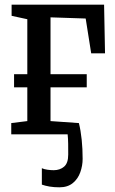

<svg xmlns="http://www.w3.org/2000/svg" viewBox="-20 -573 489 819"><path d="M233.5 226Q210.5 226 191.5 222.8Q172.5 219.5 158.5 214.5V144.5Q168 149 182.5 151Q197 153 209 153Q235.5 153 253.2 138Q271 123 271 86.5Q271 63 270.8 40.8Q270.5 18.5 268.5 0H28V-48L96.5 -56.5V-200.5H40V-256.5H96.5V-491L29.5 -505.5V-553H424L428 -345.5H369L345.5 -494L195.5 -499V-256.5H350V-200.5H195.5V-56.5L316.5 -48Q324.5 -16 328.5 23Q332.5 62 332.5 104.5Q332.5 133.5 322.5 161.8Q312.5 190 290.5 208Q268.5 226 233.5 226Z"/></svg>

Font: Merriweather 24pt SemiCondensed
Style: Regular
Weight: 400
Width: 4
Designer: Eben Sorkin
Foundry: Eben Sorkin
Version: Version 2.100